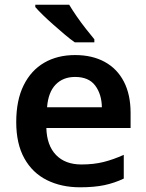

<svg xmlns="http://www.w3.org/2000/svg" viewBox="-20 -786 621 816"><path d="M299 -552Q372 -552 425 -523Q478 -494 506.5 -439Q535 -384 535 -306V-242H177Q179 -168 218 -127.5Q257 -87 326 -87Q378 -87 420 -97.5Q462 -108 506 -128V-27Q466 -8 423 1Q380 10 320 10Q241 10 179.5 -20.5Q118 -51 83.5 -113Q49 -175 49 -267Q49 -360 80.5 -423.5Q112 -487 168 -519.5Q224 -552 299 -552ZM299 -459Q248 -459 216.5 -426.5Q185 -394 180 -330H413Q412 -386 384.5 -422.5Q357 -459 299 -459ZM274 -766Q287 -744 306 -716.5Q325 -689 345.5 -663Q366 -637 381 -619V-606H298Q279 -619 255.5 -639Q232 -659 207.5 -680.5Q183 -702 162.5 -722Q142 -742 130 -756V-766Z"/></svg>

Font: Noto Sans Hanifi Rohingya SemiBold
Style: Regular
Weight: 600
Version: Version 2.101